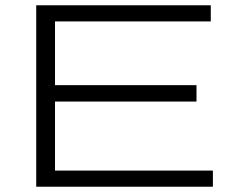

<svg xmlns="http://www.w3.org/2000/svg" viewBox="-20 -706 912 726"><path d="M117 0V-686H777V-625H188V-384H723V-322H188V-61H785V0Z"/></svg>

Font: Archivo Expanded ExtraLight
Style: Regular
Weight: 250
Width: 7
Designer: Hector Gatti
Foundry: Omnibus-Type
Version: Version 2.001